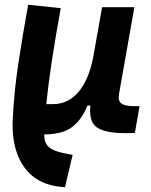

<svg xmlns="http://www.w3.org/2000/svg" viewBox="-20 -547 626 796"><path d="M249.5 229 241.7 228.5Q137.2 221.7 82.5 148.9Q32.2 82 32.2 -29.8Q32.2 -40 32.7 -50.3Q38.1 -164.1 55.4 -279.8Q72.8 -395.5 96.7 -527.3L231.9 -513.2Q187.5 -271.5 171.9 -115.2H199.2Q262.2 -115.2 305.7 -166.3Q349.1 -217.3 367.2 -313.5L368.2 -319.3Q368.7 -322.8 369.1 -325.7V-325.2L403.3 -517.1H537.1L473.1 -155.3Q472.2 -148.9 472.2 -143.1Q472.2 -126.5 482.9 -118.2Q497.6 -106.9 534.7 -106.9H558.6L539.1 4.4L503.9 4.9Q422.4 5.9 385.3 -16.6Q353.5 -35.2 353.5 -88.9Q353.5 -98.6 354.5 -109.4H342.3Q321.8 -55.2 282 -22.7Q242.2 9.8 163.6 10.3Q162.6 47.9 185.8 65.4Q209 83 266.1 92.3L281.2 94.7Z"/></svg>

Font: CaskaydiaCove NF
Style: Bold Italic
Weight: 700
Italic angle: -10°
Designer: Aaron Bell
Foundry: Saja Typeworks
Version: Version 2111.001; VTT 6.35;Nerd Fonts 3.2.1